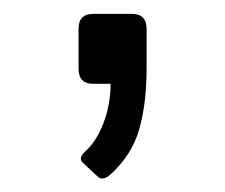

<svg xmlns="http://www.w3.org/2000/svg" viewBox="-20 -124 333 284"><path d="M118.2 0Q96.2 0 96.2 -22V-81.5Q96.2 -103.5 118.2 -103.5H174.8Q196.8 -103.5 196.8 -81.5V-22Q196.8 29.3 185.8 67.6Q174.8 106 142.6 134.8Q131.8 144 124.5 137.2L102.5 116.7Q95.2 109.9 106 100.1Q122.6 85.4 133.1 57.9Q143.6 30.3 143.6 0Z"/></svg>

Font: Istok
Style: Regular
Weight: 500
Designer: Andrey V. Panov
Foundry: Andrey V. Panov
Version: Version 1.0.3